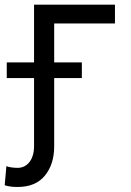

<svg xmlns="http://www.w3.org/2000/svg" viewBox="-65 -565 544 799"><path d="M-45.5 206 -38.4 126.4Q-34.8 128.2 -28.6 129.6Q-22.4 131 -15.6 131.9Q-8.9 132.8 -2.3 133.2Q4.3 133.5 8.5 133.5Q23.1 133.5 35.5 127.5Q47.9 121.4 57 110.1Q66.1 98.7 71.4 82Q76.7 65.3 76.7 44V-240.1H-36.9V-305.4H76.7V-545.5H413.4V-467.3H160.5V-305.4H275.6V-240.1H160.5V44Q160.5 118.6 121.8 165.8Q83.1 213.1 8.5 213.1Q-6.4 213.1 -19 211.6Q-31.6 210.2 -45.5 206Z"/></svg>

Font: Inter P
Style: Regular
Weight: 400
Designer: Rasmus Andersson
Foundry: rsms
Version: Version 3.018;git-588b23468